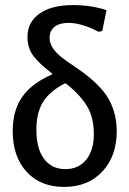

<svg xmlns="http://www.w3.org/2000/svg" viewBox="-20 -726 507 755"><path d="M232 9Q139 9 84.5 -50.5Q30 -110 30 -211Q30 -291 67 -344.5Q104 -398 184 -433L185 -437Q137 -473 112.5 -504.5Q88 -536 88 -581Q88 -639 135.5 -672.5Q183 -706 266 -706Q339 -706 399 -686L382 -604L368 -601Q300 -636 249 -636Q214 -636 194.5 -620.5Q175 -605 175 -577Q175 -555 189.5 -534.5Q204 -514 227.5 -496.5Q251 -479 279 -460.5Q307 -442 335 -418.5Q363 -395 386.5 -367Q410 -339 424.5 -298.5Q439 -258 439 -210Q439 -112 382.5 -51.5Q326 9 232 9ZM123 -216Q123 -142 153 -101.5Q183 -61 237 -61Q289 -61 319 -98Q349 -135 349 -199Q349 -267 319.5 -313Q290 -359 237 -399Q176 -368 149.5 -325.5Q123 -283 123 -216Z"/></svg>

Font: Alegreya Sans Medium
Style: Regular
Weight: 500
Designer: Juan Pablo del Peral
Foundry: Huerta Tipografica
Version: Version 2.007